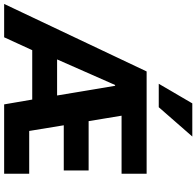

<svg xmlns="http://www.w3.org/2000/svg" viewBox="-57 -940 971 950"><g transform="rotate(90 429.0 -465.5)"><path d="M-26 0 308 -705H814V-581H467L519 -629L561 -375L487 -418H798V-295H512L567 -340L611 -72L541 -124H814V0H471L437 -198L484 -139H171L228 -194L139 0ZM375 -549 237 -236 235 -262H461L432 -232L379 -549ZM369 -765 466 -931H630L485 -765Z"/></g></svg>

Font: Nunito Sans 7pt Condensed ExtraBold
Style: Regular
Weight: 800
Width: 3
Designer: Vernon Adams
Foundry: Vernon Adams
Version: Version 3.101;gftools[0.9.27]